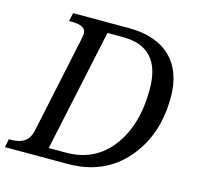

<svg xmlns="http://www.w3.org/2000/svg" viewBox="-125 -823 954 932"><g transform="rotate(15 352.0 -357.0)"><path d="M-13.2 -42H0Q83 -42 98.1 -113.8L202.1 -604Q206.1 -622.6 206.1 -631.8Q206.1 -671.9 133.8 -671.9H121.1L129.9 -713.9H410.2Q546.4 -713.9 620.1 -643.3Q693.8 -572.8 693.8 -441.9Q693.8 -250.5 585 -125.2Q476.1 0 293.9 0H-21ZM272 -50.8Q416.5 -50.8 500.7 -161.6Q585 -272.5 585 -453.1Q585 -664.1 395 -664.1H315.9L185.1 -50.8Z"/></g></svg>

Font: Droid Serif
Style: Italic
Weight: 400
Italic angle: -12°
Designer: Monotype Design team
Foundry: Monotype Imaging Inc.
Version: Version 1.03